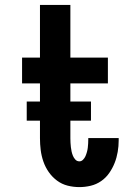

<svg xmlns="http://www.w3.org/2000/svg" viewBox="-20 -755 540 783"><path d="M304 8Q279 8 255.5 2Q232 -4 212.5 -18.5Q193 -33 179 -53Q165 -73 157 -96Q149 -119 146 -143Q143 -167 143 -191V-415H70V-520H143V-735H267V-520H420V-415H267V-191Q267 -182 267.5 -173Q268 -164 269 -155Q270 -146 272 -137Q274 -128 277.5 -119.5Q281 -111 287.5 -104Q294 -97 304 -97Q312 -97 318.5 -103.5Q325 -110 328.5 -118Q332 -126 334.5 -135Q337 -144 338 -152.5Q339 -161 339.5 -170Q340 -179 340 -188V-192H464V-182Q464 -159 460 -135.5Q456 -112 447.5 -90.5Q439 -69 425.5 -49.5Q412 -30 392.5 -16.5Q373 -3 350 2.5Q327 8 304 8ZM89 -263V-341H351V-263Z"/></svg>

Font: Iosevka Extrabold
Style: Regular
Weight: 800
Monospace: yes
Designer: Belleve Invis
Foundry: Belleve Invis
Version: Version 32.5.0; ttfautohint (v1.8.4)